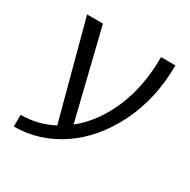

<svg xmlns="http://www.w3.org/2000/svg" viewBox="-139 -651 852 861"><g transform="rotate(30 287.0 -220.0)"><path d="M267.6 -61.5Q354.5 -130.9 405.3 -249Q456.1 -367.2 456.1 -519.5H530.3Q530.3 -345.7 460.9 -207Q391.6 -68.4 280.3 5.9Q168.9 80.1 40 80.1V19.5Q128.9 19.5 206.1 -21.5L73.2 -519.5H155.3Z"/></g></svg>

Font: Mgen+ 1c regular
Style: Regular
Weight: 400
Designer: [Source Han Sans]
Ryoko NISHIZUKA  (kana & ideographs); Paul D. Hunt (Latin, Greek & Cyrillic); Wenlong ZHANG  (bopomofo
Version: Version 1.059.20150602